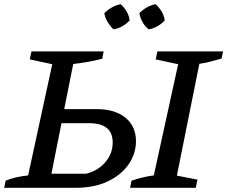

<svg xmlns="http://www.w3.org/2000/svg" viewBox="-36 -895 1083 915"><path d="M-16 0 -9 -34Q33 -52 98 -59L213 -589L106 -612L114 -650H458L451 -615Q417 -606 382 -600Q347 -594 313 -590L270 -375H424Q512 -375 562 -334Q612 -293 612 -222Q612 -164 578 -113.5Q544 -63 479.5 -31.5Q415 0 324 0ZM584 0 591 -34Q618 -43 644.5 -49.5Q671 -56 697 -59L813 -589L706 -612L714 -650H1027L1020 -616Q996 -609 969.5 -602Q943 -595 914 -591L807 -58L905 -39L897 0ZM209 -67H374Q431 -81 466 -122Q501 -163 501 -216Q501 -308 389 -308H257ZM539 -875Q576 -841 582 -798Q568 -782 547 -770Q526 -758 505 -755Q489 -770 477 -790Q465 -810 461 -832Q477 -848 497 -859.5Q517 -871 539 -875ZM706 -875Q723 -859 734.5 -839.5Q746 -820 749 -798Q734 -781 713.5 -769.5Q693 -758 672 -755Q637 -785 628 -832Q643 -848 663.5 -859.5Q684 -871 706 -875Z"/></svg>

Font: Piazzolla Medium
Style: Italic
Weight: 500
Italic angle: -11.3°
Designer: Juan Pablo del Peral
Foundry: Huerta Tipografica
Version: Version 1.330